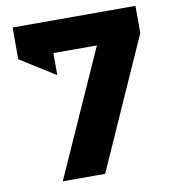

<svg xmlns="http://www.w3.org/2000/svg" viewBox="-79 -769 753 839"><g transform="rotate(-10 297.0 -350.0)"><path d="M33 -559V-700H578V-579L320 0H132L382 -559H189V-461Z"/></g></svg>

Font: Trueno
Style: Bd
Weight: 700
Designer: Julieta Ulanovsky
Foundry: Julieta Ulanovsky
Version: Version 3.001b